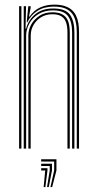

<svg xmlns="http://www.w3.org/2000/svg" viewBox="-20 -626 410 809"><path d="M303.5 0V-490Q303.5 -514.2 299.1 -534Q294.8 -553.8 284.1 -568.2Q273.5 -582.8 254.6 -590.5Q235.8 -598.2 206.5 -598.2Q165.8 -598.2 137.5 -580.1Q109.2 -562 95 -531.8H92.5L99.2 -600H109V-593L102.2 -556H104.5Q123 -582.8 149.4 -594.6Q175.8 -606.5 208.2 -606.5Q233.2 -606.5 251.4 -600.9Q269.5 -595.2 281.4 -585.1Q293.2 -575 300.2 -560.6Q307.2 -546.2 310.1 -528.6Q313 -511 313 -490.5V0ZM60.5 0V-600H70.2V0ZM99.5 0V-476.5Q99.5 -500.5 111.6 -522.8Q123.8 -545 146.5 -559.6Q169.2 -574.2 201.2 -574.2Q222.8 -574.2 237 -568.1Q251.2 -562 259.4 -550.8Q267.5 -539.5 270.8 -523.9Q274 -508.2 274 -489V0H264.2V-489Q264.2 -512.8 258.9 -530Q253.5 -547.2 239.6 -556.6Q225.8 -566 200.2 -566Q173.8 -566 153.2 -553.5Q132.8 -541 121.1 -520.6Q109.5 -500.2 109.5 -476.8L109.2 0ZM80 0V-600H89.8L87.5 -505.2H89.8Q100.2 -543.5 129.8 -567Q159.2 -590.5 204.2 -590.2Q256.2 -590.2 274.9 -563.9Q293.5 -537.5 293.5 -489.8V0H283.8V-489.5Q283.8 -534.2 266.5 -558.2Q249.2 -582.2 202.8 -582.2Q167.2 -582.2 142.1 -566.8Q117 -551.2 103.6 -526.9Q90.2 -502.5 90.2 -476.5V0ZM192.5 162.2 208.2 92.2V54.5H153.5V45H217.8V92.2L199.8 162.2ZM164 162.2 170.5 92.2H153.5V82.8H180V92.2L171.2 162.2ZM178.2 162.2 189.5 92.2V73.5H153.5V64H199V92.2L185.5 162.2Z"/></svg>

Font: Big Shoulders Inline Text ExtraLight
Style: Regular
Weight: 250
Version: Version 2.002